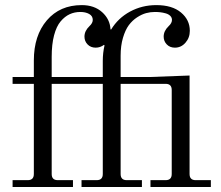

<svg xmlns="http://www.w3.org/2000/svg" viewBox="-20 -747 884 767"><path d="M30.3 0V-27.3H90.8Q115.2 -27.3 115.2 -51.8V-412.1H30.3V-439.5H115.2V-505.4Q115.2 -605 167.2 -665.8Q219.2 -726.6 306.6 -726.6Q356.9 -726.6 388.2 -698.2Q419.4 -669.9 421.4 -629.9L423.8 -628.9Q451.7 -674.8 499.5 -700.7Q547.4 -726.6 604.5 -726.6Q668 -726.6 703.1 -697Q738.3 -667.5 738.3 -624Q738.3 -596.2 720.9 -576.4Q703.6 -556.6 678.7 -556.6Q658.7 -556.6 646.2 -569.6Q633.8 -582.5 633.8 -600.6Q633.8 -623.5 653.8 -642.6Q667 -654.8 667 -667.5Q667 -676.8 660.2 -683.6Q653.3 -690.4 642.1 -693.6Q630.9 -696.8 620.4 -698Q609.9 -699.2 598.6 -699.2Q581.1 -699.2 563.7 -694.6Q546.4 -689.9 527.6 -677.7Q508.8 -665.5 494.6 -646.5Q480.5 -627.4 471.2 -595.9Q461.9 -564.5 461.9 -524.4V-439.5H581.1L737.3 -445.3V-51.8Q737.3 -27.3 761.7 -27.3H822.3V0H581.1V-27.3H641.6Q666 -27.3 666 -51.8V-387.7Q666 -412.1 641.6 -412.1H461.9V-51.8Q461.9 -27.3 486.3 -27.3H546.9V0H305.7V-27.3H366.2Q390.6 -27.3 390.6 -51.8V-412.1H186.5V-51.8Q186.5 -27.3 210.9 -27.3H271.5V0ZM186.5 -439.5H390.6V-503.9Q390.6 -535.6 397.5 -565.4L395.5 -567.9Q380.4 -556.6 362.3 -556.6Q342.3 -556.6 329.8 -569.6Q317.4 -582.5 317.4 -600.6Q317.4 -623.5 337.4 -642.6Q350.6 -654.8 350.6 -667.5Q350.6 -683.1 336.2 -691.2Q321.8 -699.2 300.8 -699.2Q277.8 -699.2 258.3 -690.2Q238.8 -681.2 222.2 -661.6Q205.6 -642.1 196 -606Q186.5 -569.8 186.5 -520Z"/></svg>

Font: Theano Modern
Style: Regular
Weight: 400
Designer: Alexey Kryukov
Version: Version 2.00